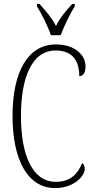

<svg xmlns="http://www.w3.org/2000/svg" viewBox="-20 -951 482 981"><path d="M240 -771H290C307 -816 337 -880 362 -918V-931H349C314 -892 289 -864 266 -818C242 -864 216 -892 182 -931H169V-918C193 -880 225 -816 240 -771ZM262 10C355 10 413 -50 413 -88C413 -103 408 -112 400 -118C377 -62 340 -22 265 -22C144 -22 87 -162 87 -358C87 -553 142 -693 264 -693C350 -693 385 -641 385 -562C405 -562 417 -579 417 -612C417 -671 361 -724 266 -724C121 -724 44 -582 44 -358C44 -137 120 10 262 10Z"/></svg>

Font: Noto Serif Georgian ExtraCondensed ExtraLight
Style: Regular
Weight: 200
Width: 2
Designer: Monotype Design Team, Akaki Razmadze
Foundry: Google LLC
Version: Version 2.003